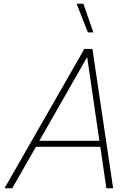

<svg xmlns="http://www.w3.org/2000/svg" viewBox="-20 -1000 697 1020"><path d="M447 -828 387 -980H423L476 -828ZM4 0 428 -740H471L581 0H545L513 -220H171L45 0ZM189 -252H508L443 -697Z"/></svg>

Font: Be Vietnam Pro Thin
Style: Italic
Weight: 100
Italic angle: -12°
Designer: Lam Bao, Tony Le, Vietanh Nguyen
Foundry: Yellow Type Foundry
Version: Version 1.002; ttfautohint (v1.8.3)